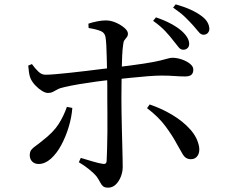

<svg xmlns="http://www.w3.org/2000/svg" viewBox="-20 -827 1040 884"><path d="M824 -598Q811 -598 802 -610Q793 -622 778 -640Q763 -660 741 -683.5Q719 -707 685 -731L698 -747Q737 -734 767.5 -717.5Q798 -701 817 -684Q851 -653 851 -625Q851 -612 843 -605Q835 -598 824 -598ZM478 37Q462 37 454.5 30.5Q447 24 441.5 13Q436 2 425 -14Q412 -30 389.5 -48Q367 -66 343 -80L352 -100Q379 -92 405.5 -84Q432 -76 451 -73Q460 -71 465 -73.5Q470 -76 471 -86Q472 -105 473 -140Q474 -175 474.5 -218Q475 -261 474.5 -303Q474 -345 474 -377Q474 -399 474 -429.5Q474 -460 473 -494.5Q472 -529 471.5 -561Q471 -593 469.5 -618Q468 -643 466 -655Q463 -676 444 -684Q425 -692 388 -698L387 -718Q404 -724 426.5 -728.5Q449 -733 467 -733Q490 -733 513 -723Q536 -713 552.5 -699Q569 -685 569 -672Q569 -662 563.5 -655.5Q558 -649 553 -642Q548 -635 547 -621Q544 -601 542.5 -570.5Q541 -540 540.5 -505.5Q540 -471 539.5 -437Q539 -403 539 -376Q539 -351 539.5 -314.5Q540 -278 541 -237.5Q542 -197 543 -159.5Q544 -122 544.5 -95Q545 -68 545 -58Q545 -36 536.5 -14Q528 8 513 22.5Q498 37 478 37ZM158 -72Q139 -72 128 -83.5Q117 -95 117 -112Q117 -128 124 -137Q131 -146 144 -155Q157 -164 175 -179Q226 -218 250 -256Q274 -294 288 -335L313 -330Q310 -288 296.5 -243Q283 -198 262 -159Q241 -120 214 -96Q187 -72 158 -72ZM201 -399Q189 -399 173.5 -408.5Q158 -418 143.5 -433Q129 -448 121 -465Q116 -476 113.5 -493.5Q111 -511 110 -525L127 -532Q142 -511 157.5 -496.5Q173 -482 191 -483Q207 -483 236.5 -485.5Q266 -488 303 -492Q340 -496 377.5 -500.5Q415 -505 446.5 -509Q478 -513 497 -515Q589 -526 641 -534Q693 -542 718.5 -548.5Q744 -555 754.5 -558Q765 -561 774 -561Q794 -561 816.5 -553.5Q839 -546 854.5 -533.5Q870 -521 870 -507Q870 -490 861 -482.5Q852 -475 832 -475Q809 -475 783.5 -477Q758 -479 722 -479Q699 -479 660 -476Q621 -473 578.5 -468.5Q536 -464 499 -460Q465 -457 424.5 -451.5Q384 -446 345 -439.5Q306 -433 277 -426Q257 -422 245 -415.5Q233 -409 223.5 -404Q214 -399 201 -399ZM859 -94Q835 -94 822 -115.5Q809 -137 796 -161Q775 -201 742 -245.5Q709 -290 657 -329L669 -346Q723 -328 772.5 -298.5Q822 -269 856 -231Q890 -193 897 -149Q900 -125 889.5 -109.5Q879 -94 859 -94ZM918 -667Q905 -667 895.5 -679Q886 -691 870 -709Q853 -728 832.5 -748Q812 -768 777 -792L789 -807Q828 -796 857.5 -782.5Q887 -769 907 -754Q926 -740 934.5 -725.5Q943 -711 944 -695Q944 -684 937.5 -676Q931 -668 918 -667Z"/></svg>

Font: Noto Serif SC ExtraLight Medium
Style: Regular
Weight: 500
Version: Version 2.002-H1;hotconv 1.1.0;makeotfexe 2.6.0